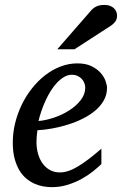

<svg xmlns="http://www.w3.org/2000/svg" viewBox="-20 -752 498 784"><path d="M328.1 -394Q328.1 -403.8 324.2 -413.3Q320.3 -422.9 313.5 -430.2Q306.6 -437.5 296.4 -442.1Q286.1 -446.8 273.9 -446.8Q257.3 -446.8 242.2 -438Q227.1 -429.2 213.1 -414.6Q199.2 -399.9 187.3 -380.9Q175.3 -361.8 165.8 -340.8Q156.2 -319.8 148.9 -298.3Q141.6 -276.9 137.2 -257.8Q168.9 -260.7 202.9 -272.5Q236.8 -284.2 264.6 -302.5Q292.5 -320.8 310.3 -344.2Q328.1 -367.7 328.1 -394ZM417 -393.1Q417 -365.7 404.3 -342.8Q391.6 -319.8 369.9 -301.3Q348.1 -282.7 319.6 -268.3Q291 -253.9 259.5 -243.9Q228 -233.9 195.3 -227.8Q162.6 -221.7 132.8 -220.2Q131.3 -210.4 130.1 -196.8Q128.9 -183.1 128.9 -173.8Q128.9 -146.5 135.5 -123.5Q142.1 -100.6 154.5 -83.7Q167 -66.9 184.6 -57.4Q202.1 -47.9 224.1 -47.9Q257.8 -47.9 298.3 -72.3Q338.9 -96.7 394 -145V-82Q379.9 -68.4 359.4 -52Q338.9 -35.6 312.7 -21.2Q286.6 -6.8 255.9 2.7Q225.1 12.2 190.9 12.2Q175.8 12.2 158 9.3Q140.1 6.3 122.6 -1.2Q105 -8.8 88.6 -22Q72.3 -35.2 59.8 -55.4Q47.4 -75.7 39.8 -103.8Q32.2 -131.8 32.2 -169.9Q32.2 -209.5 41.7 -248.8Q51.3 -288.1 68.6 -324Q85.9 -359.9 110.4 -390.9Q134.8 -421.9 164.1 -444.6Q193.4 -467.3 226.8 -480.2Q260.3 -493.2 295.9 -493.2Q330.6 -493.2 353.8 -481.7Q377 -470.2 391.1 -454.1Q405.3 -438 411.1 -420.9Q417 -403.8 417 -393.1ZM458 -689Q458 -674.8 451.7 -665.3Q445.3 -655.8 434.1 -647.9L284.2 -550.8H213.9L350.1 -707Q355 -712.9 360.4 -717.3Q365.7 -721.7 372.3 -725.1Q378.9 -728.5 387.5 -730.2Q396 -731.9 407.2 -731.9Q420.4 -731.9 429.9 -728Q439.5 -724.1 445.6 -718Q451.7 -711.9 454.8 -704.1Q458 -696.3 458 -689Z"/></svg>

Font: Charis SIL Eur
Style: Italic
Weight: 400
Italic angle: -11°
Foundry: SIL International
Version: Version 5.000